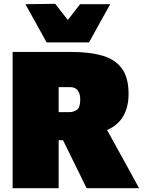

<svg xmlns="http://www.w3.org/2000/svg" viewBox="-20 -985 755 1005"><path d="M46 0V-713H355Q448.5 -713 515.2 -694Q582 -675 617.5 -627.2Q653 -579.5 653 -493Q653 -425.5 625.2 -377.2Q597.5 -329 540.5 -304.5L592 -211Q610.5 -177.5 631.8 -139Q653 -100.5 673 -64Q693 -27.5 708 0H433Q414.5 -38.5 397.5 -73Q380.5 -107.5 364 -141L310 -251H287V0ZM348 -529H287V-398H343Q365.5 -398 382.8 -410.5Q400 -423 400 -464Q400 -495 386.5 -512Q373 -529 348 -529ZM224 -763Q196 -814 168 -864.2Q140 -914.5 113 -963L269 -965Q285 -944 301.8 -923Q318.5 -902 335 -880.5Q351.5 -901.5 367.5 -922.2Q383.5 -943 399 -963H557Q529.5 -914.5 501.8 -864.2Q474 -814 446 -763Z"/></svg>

Font: Commissioner Black
Style: Regular
Weight: 900
Designer: Kostas Bartsokas
Foundry: Kostas Bartsokas
Version: Version 1.000; ttfautohint (v1.8.3)